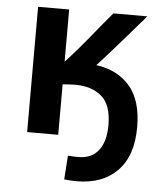

<svg xmlns="http://www.w3.org/2000/svg" viewBox="-52 -569 667 800"><g transform="rotate(5 282.0 -169.0)"><path d="M299 186Q273 186 246 183L253 83Q263 84 274 84.5Q285 85 296 85Q352 85 381 47.5Q410 10 410 -58Q410 -143 368 -178.5Q326 -214 258 -214Q247 -214 231 -213Q215 -212 205 -211V0H75V-524H205V-306Q225 -327 251 -357Q277 -387 303.5 -419.5Q330 -452 353 -480Q376 -508 390 -524H532Q515 -504 490.5 -476Q466 -448 439 -416.5Q412 -385 385.5 -355.5Q359 -326 338 -303Q427 -291 478.5 -231.5Q530 -172 530 -60Q530 60 468 123Q406 186 299 186Z"/></g></svg>

Font: Ubuntu Sans
Style: Bold
Weight: 700
Designer: Dalton Maag Ltd
Foundry: Dalton Maag Ltd
Version: Version 1.006; ttfautohint (v1.8.4.7-5d5b)